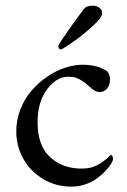

<svg xmlns="http://www.w3.org/2000/svg" viewBox="-20 -659 453 686"><path d="M309.6 -638.7Q325.2 -638.7 333.7 -632.1Q342.3 -625.5 343.5 -620.4Q344.7 -615.2 344.7 -610.4Q344.7 -596.2 309.8 -564.5Q274.9 -532.7 238.8 -507.6Q202.6 -482.4 197.3 -482.4Q188.5 -482.4 188.5 -495.1Q188.5 -499.5 224.1 -550.5Q259.8 -601.6 283.2 -630.9Q284.2 -631.8 287.4 -633.5Q290.5 -635.3 296.9 -637Q303.2 -638.7 309.6 -638.7ZM373 -377Q373 -353 361.8 -341.6Q350.6 -330.1 335.9 -330.1Q326.2 -330.1 316.4 -336.4Q306.6 -342.8 295.7 -352.8Q284.7 -362.8 279.3 -366.2Q262.7 -377.4 252.2 -381.1Q241.7 -384.8 223.6 -384.8Q181.6 -384.8 147.9 -339.6Q114.3 -294.4 114.3 -221.7Q114.3 -139.6 158.4 -98.1Q202.6 -56.6 272.5 -56.6Q307.6 -56.6 334.2 -72.8Q360.8 -88.9 376 -106.4Q376.5 -106.4 378.4 -104.7Q380.4 -103 382.1 -99.6Q383.8 -96.2 383.8 -92.8Q383.8 -85 377.9 -75.2Q370.1 -62.5 358.4 -49.8Q346.7 -37.1 329.1 -23.4Q311.5 -9.8 286.9 -1Q262.2 7.8 235.4 7.8Q178.2 7.8 132.3 -20.5Q86.4 -48.8 62.3 -93.5Q38.1 -138.2 38.1 -189.5Q38.1 -230.5 53 -268.6Q67.9 -306.6 92.5 -335Q117.2 -363.3 147.9 -384.5Q178.7 -405.8 211.7 -416.7Q244.6 -427.7 275.4 -427.7Q328.1 -427.7 363.3 -404.3Q366.7 -400.9 369.9 -392.3Q373 -383.8 373 -377Z"/></svg>

Font: Amiri
Style: Regular
Weight: 400
Designer: Khaled Hosny
Version: Version 000.108